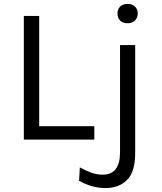

<svg xmlns="http://www.w3.org/2000/svg" viewBox="-20 -709 821 975"><path d="M459 0H101V-628H179V-68H459ZM515.5 246Q448 246 381.5 209L385.5 141Q415.5 157.5 443.5 167.8Q471.5 178 501.5 178Q588.5 178 589.5 67V-480H666.5V68Q666.5 163.5 625.2 204.8Q584 246 515.5 246ZM627.5 -591Q602.5 -591 589.5 -605.2Q576.5 -619.5 576.5 -641Q576.5 -661.5 589.5 -675.2Q602.5 -689 627.5 -689Q652.5 -689 666 -675.2Q679.5 -661.5 679.5 -641Q679.5 -619.5 666 -605.2Q652.5 -591 627.5 -591Z"/></svg>

Font: Betina Sans
Style: Regular
Weight: 400
Designer: Jonathan Pinhorn (font) & Cristiano Sobral (main changes)
Version: Version 2.001;April 28, 2021;FontCreator 13.0.0.2655 32-bit;